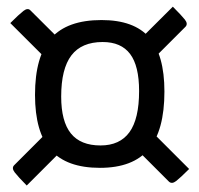

<svg xmlns="http://www.w3.org/2000/svg" viewBox="-20 -567 612 589"><path d="M286.5 -52.1Q184.2 -52.1 135.8 -106.7Q87.4 -161.3 87.4 -275.9Q87.4 -394.4 136.7 -449.9Q186 -505.5 291.3 -505.5Q391.3 -505.5 437.8 -452.2Q484.4 -398.9 484.4 -286.2Q484.4 -166.4 436.3 -109.3Q388.2 -52.1 286.5 -52.1ZM62 2.1Q35.4 -24.8 25.1 -38.2Q14.9 -51.6 23.5 -60.2L134.8 -171.5L173.1 -109ZM131.5 -376.6 11.6 -496.2Q38.5 -523.1 51.9 -533.5Q65.3 -543.9 73.5 -535L169.6 -439.3ZM498.3 -9.8 401.5 -106.6 442.4 -166.4 560.2 -48.6Q533.3 -21.7 520.3 -11.6Q507.2 -1.5 498.3 -9.8ZM288.4 -120.8Q347.7 -120.8 377.2 -161.6Q406.7 -202.4 406.7 -287.6Q406.7 -365 379.1 -401.5Q351.5 -438.1 294.9 -438.1Q230.3 -438.1 199 -397.1Q167.7 -356 167.7 -270.8Q167.7 -194.5 197.5 -157.6Q227.2 -120.8 288.4 -120.8ZM443.5 -379.4 404.9 -441.6 510.2 -546.5Q536.7 -520 547.2 -506.8Q557.6 -493.5 548.7 -484.6Z"/></svg>

Font: Yanone Kaffeesatz ExtraLight
Style: Regular
Weight: 200
Designer: Yanone (Cyrillic: Daniel Pouzeot, Huerta Tipografica, and Cyreal)
Foundry: Yanone
Version: Version 2.003